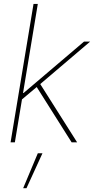

<svg xmlns="http://www.w3.org/2000/svg" viewBox="-20 -748 494 1009"><path d="M88.4 -219.7 95.2 -259.3H104L421.4 -529.3H453.6L185.1 -300.8L181.6 -297.9ZM35.6 0 156.2 -727.5H178.7L58.1 0ZM356.4 0 166.5 -300.8 186 -314.9 385.3 0ZM101.6 241.2 178.7 57.6H203.1L119.1 241.2Z"/></svg>

Font: Inter 24pt Thin
Style: Italic
Weight: 250
Italic angle: -9.3988°
Version: Version 4.001;git-66647c0bb